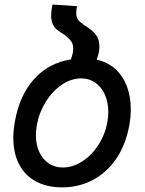

<svg xmlns="http://www.w3.org/2000/svg" viewBox="-20 -818 640 850"><path d="M39 -207Q39 -242 45.5 -278Q66 -395.5 130.5 -467.5Q195 -539.5 294 -555L302 -582Q304 -592.5 304 -603.5Q304 -622 295.8 -634Q287.5 -646 268.5 -662Q244 -677 232.8 -686Q221.5 -695 214 -710Q206.5 -725 206.5 -749.5Q206.5 -767.5 212 -798L321 -790.5Q317.5 -773 317.5 -760Q317.5 -746.5 321.5 -738Q325.5 -729.5 330.2 -725Q335 -720.5 351.5 -707.5Q387.5 -686 403.8 -665.2Q420 -644.5 420 -613Q420 -602 417.5 -585.5L408.5 -553.5Q454.5 -544 488.5 -514.2Q522.5 -484.5 540.8 -438.2Q559 -392 559 -334Q559 -299.5 552.5 -264Q537.5 -179 495.8 -117Q454 -55 392 -21.8Q330 11.5 255 11.5Q188 11.5 139.2 -14.8Q90.5 -41 64.8 -90.2Q39 -139.5 39 -207ZM455.5 -278Q459.5 -302 459.5 -321.5Q459.5 -364 444.8 -398Q430 -432 402.8 -451.5Q375.5 -471 340 -471Q295.5 -471 253.8 -443Q212 -415 182.5 -367.2Q153 -319.5 143 -264Q139 -239 139 -219.5Q139 -178 153.8 -145.5Q168.5 -113 195.5 -94.8Q222.5 -76.5 258 -76.5Q302.5 -76.5 344.2 -103.5Q386 -130.5 415.8 -176.8Q445.5 -223 455.5 -278Z"/></svg>

Font: JuliaMono MediumItalic
Style: Regular
Weight: 500
Italic angle: -9°
Monospace: yes
Designer: cormullion
Foundry: corm
Version: Version 0.049; ttfautohint (v1.8.4)